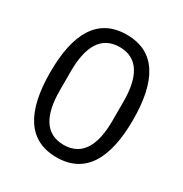

<svg xmlns="http://www.w3.org/2000/svg" viewBox="-168 -839 935 980"><g transform="rotate(30 300.0 -349.0)"><path d="M300.1 12.1C470.2 12.1 544 -121.1 544 -349.1C544 -577.1 470.2 -709.9 300.1 -709.9C130 -709.9 56.1 -577.1 56.1 -349.1C56.1 -121.1 130 12.1 300.1 12.1ZM144.9 -291.9V-405.9C144.9 -546.2 188.9 -637.1 300.1 -637.1C410.9 -637.1 454.9 -546.2 454.9 -405.9V-291.9C454.9 -152 410.9 -61.1 300.1 -61.1C188.9 -61.1 144.9 -152 144.9 -291.9Z"/></g></svg>

Font: Margiela Mono
Style: Regular
Weight: 400
Designer: Mike Abbink, Paul van der Laan, Pieter van Rosmalen
Foundry: Bold Monday
Version: Version 2.003 2021